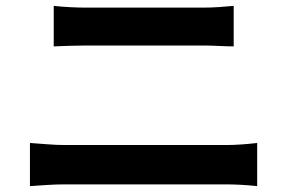

<svg xmlns="http://www.w3.org/2000/svg" viewBox="-20 -669 996 654"><path d="M82 -182Q111 -180 142 -177.5Q173 -175 202 -175H750Q775 -175 803 -177Q831 -179 856 -182V-35Q830 -38 801 -39.5Q772 -41 750 -41H202Q173 -41 141 -39Q109 -37 82 -35ZM163 -649Q189 -646 219.5 -644.5Q250 -643 274 -643H670Q699 -643 727.5 -645Q756 -647 776 -649V-511Q756 -511 726 -512.5Q696 -514 670 -514H275Q248 -514 217.5 -513Q187 -512 163 -511Z"/></svg>

Font: Kinto Sans
Style: Bold
Weight: 700
Designer: Authors: Ryoko NISHIZUKA  (kana & ideographs); Paul D. Hunt (Latin, Greek & Cyrillic); Wenlong ZHANG  (bopomofo); Sandol
Foundry: Adobe Systems Incorporated, ookami Inc.
Version: Version 0.001